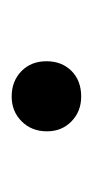

<svg xmlns="http://www.w3.org/2000/svg" viewBox="67 -630 162 337"><g transform="rotate(-90 148.5 -461.0)"><path d="M148 -400Q122 -400 104.5 -417Q87 -434 87 -460Q87 -487 104.5 -504.5Q122 -522 148 -522Q175 -522 192.5 -505Q210 -488 210 -461Q210 -434 193 -417Q176 -400 148 -400Z"/></g></svg>

Font: Literata 60pt Light
Style: Regular
Weight: 300
Designer: Latin by Veronika Burian and Jose Scaglione. Greek by Irene Vlachou. Cyrillic by Vera Evstafieva.
Foundry: TypeTogether
Version: Version 3.103;gftools[0.9.29]